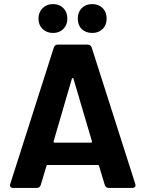

<svg xmlns="http://www.w3.org/2000/svg" viewBox="-20 -918 711 938"><path d="M492 -14 464 -107Q463 -112 458 -112H213Q208 -112 207 -107L179 -14Q174 0 160 0H44Q35 0 31 -5.5Q27 -11 30 -19L243 -686Q248 -700 262 -700H409Q423 -700 428 -686L641 -19Q642 -17 642 -13Q642 -7 638 -3.5Q634 0 627 0H511Q497 0 492 -14ZM247 -221H424Q430 -221 429 -228L339 -533Q338 -537 335.5 -537Q333 -537 331 -533L242 -228Q241 -221 247 -221ZM168 -827Q168 -858 188 -878Q208 -898 239 -898Q270 -898 289.5 -878.5Q309 -859 309 -827Q309 -796 289.5 -776.5Q270 -757 239 -757Q208 -757 188 -776.5Q168 -796 168 -827ZM360 -827Q360 -859 379.5 -878.5Q399 -898 431 -898Q462 -898 481.5 -878.5Q501 -859 501 -827Q501 -796 481.5 -776.5Q462 -757 431 -757Q399 -757 379.5 -776Q360 -795 360 -827Z"/></svg>

Font: Barlow
Style: Bold
Weight: 700
Designer: Jeremy Tribby
Foundry: Jeremy Tribby
Version: Version 1.101 August 23, 2024